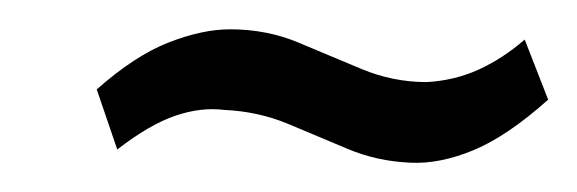

<svg xmlns="http://www.w3.org/2000/svg" viewBox="-20 -374 394 131"><path d="M354 -306 338 -347Q323 -334 306.5 -326.5Q290 -319 271 -318Q248 -318 226.5 -327Q205 -336 183.5 -345Q162 -354 137 -354Q118 -354 95 -345Q72 -336 46 -313L60 -272Q82 -289 99.5 -295Q117 -301 133 -299Q156 -298 176.5 -289.5Q197 -281 217 -272.5Q237 -264 260 -263Q280 -262 303 -271.5Q326 -281 354 -306Z"/></svg>

Font: Advent Pro
Style: Italic
Weight: 400
Italic angle: -12°
Designer: VivaRado, Andreas Kalpakidis
Foundry: VivaRado, Andreas Kalpakidis
Version: Version 3.000